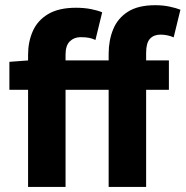

<svg xmlns="http://www.w3.org/2000/svg" viewBox="-20 -733 728 753"><path d="M90.1 0V-518.3Q90.1 -569.1 108.8 -611.2Q127.5 -653.3 169 -677.9Q210.5 -702.6 278 -702.6Q310 -702.6 337.1 -697.3Q364.2 -691.9 380.7 -684.6L354.3 -576.2Q342.7 -581.9 329.4 -584.6Q316.1 -587.2 295.8 -587.2Q270.6 -587.2 253.8 -570.8Q237.1 -554.4 237.1 -519.3V0ZM406.1 0V-521.8Q406.1 -574.6 423.8 -617.9Q441.4 -661.2 481.5 -686.9Q521.7 -712.6 588.7 -712.6Q620.1 -712.6 645.9 -706.9Q671.6 -701.3 687.6 -694.9L661.1 -586.5Q648.6 -592.1 635.3 -594.6Q622.1 -597.2 609.7 -597.2Q582.9 -597.2 568 -580.8Q553.1 -564.4 553.1 -526.1V0ZM16.8 -380.8V-490.5L91.8 -496.1H642.4V-380.8Z"/></svg>

Font: Source Sans 3
Style: Regular
Weight: 200
Designer: Paul D. Hunt
Foundry: Adobe
Version: Version 3.046;hotconv 1.0.118;makeotfexe 2.5.65603